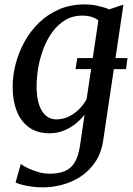

<svg xmlns="http://www.w3.org/2000/svg" viewBox="-20 -580 590 850"><path d="M314.5 -274 322 -323H544.5L538 -274ZM437.5 37.5Q429.5 96 402.2 136.5Q375 177 336.5 202Q298 227 254.5 238.2Q211 249.5 169.5 249.5Q146.5 249.5 123 246.5Q99.5 243.5 79.8 238.5Q60 233.5 49 228L72 146Q83 154.5 103.2 164.2Q123.5 174 148.8 181.5Q174 189 199.5 189Q240 189 267.5 177.2Q295 165.5 311.2 138Q327.5 110.5 334.5 62.5L354.5 -72.5Q338.5 -51.5 315.2 -32.8Q292 -14 262.8 -2Q233.5 10 199.5 10Q144.5 10 108 -16.5Q71.5 -43 53.8 -89.2Q36 -135.5 36 -195.5Q36 -245 49.2 -296.5Q62.5 -348 88.5 -395.2Q114.5 -442.5 153 -479.8Q191.5 -517 242 -538.8Q292.5 -560.5 354.5 -560.5Q385 -560.5 414 -554Q443 -547.5 463.5 -538.5L526.5 -559.5ZM415.5 -489.5Q402 -500.5 383.5 -505.8Q365 -511 344.5 -511Q302 -511 269 -491.2Q236 -471.5 212 -438.5Q188 -405.5 172.5 -364.8Q157 -324 149.5 -281Q142 -238 142 -199Q142 -163.5 147.8 -136.2Q153.5 -109 165 -90Q176.5 -71 192.8 -61.2Q209 -51.5 229.5 -51.5Q259.5 -51.5 285.5 -64.5Q311.5 -77.5 331.8 -98.2Q352 -119 363.5 -141.5Z"/></svg>

Font: Merriweather 36pt
Style: Italic
Weight: 400
Italic angle: -7.8°
Version: Version 2.101